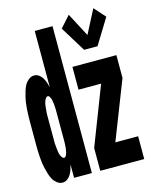

<svg xmlns="http://www.w3.org/2000/svg" viewBox="-116 -844 733 928"><g transform="rotate(-15 250.0 -380.0)"><path d="M347 -585 269 -712 319 -768 381 -650 442 -768 492 -712 414 -585ZM81 8Q66 8 53.5 -2Q41 -12 34 -24.5Q27 -37 22.5 -52Q18 -67 14.5 -81.5Q11 -96 9 -110.5Q7 -125 6 -140Q5 -155 4.5 -170Q4 -185 4 -200V-320Q4 -335 4.5 -350Q5 -365 6 -380Q7 -395 9 -409.5Q11 -424 14.5 -438.5Q18 -453 22.5 -468Q27 -483 34 -495.5Q41 -508 53.5 -518Q66 -528 81 -528Q94 -528 104.5 -520.5Q115 -513 122 -501.5Q129 -490 133 -478Q137 -466 140 -453V-735H229V0H140V-67Q137 -54 133 -42Q129 -30 122 -18.5Q115 -7 104.5 0.5Q94 8 81 8ZM271 0V-114L384 -406H271V-520H491V-406L377 -114H491V0ZM119 -106Q124 -106 127 -110.5Q130 -115 132 -120Q134 -125 135 -129.5Q136 -134 136.5 -139Q137 -144 138 -149Q139 -154 139 -159.5Q139 -165 139.5 -170Q140 -175 140 -180Q140 -185 140 -190Q140 -195 140 -200V-320Q140 -325 140 -330Q140 -335 140 -340Q140 -345 139.5 -350Q139 -355 139 -360.5Q139 -366 138 -371Q137 -376 136.5 -381Q136 -386 135 -390.5Q134 -395 132 -400Q130 -405 127 -409.5Q124 -414 119 -414Q114 -414 110.5 -410Q107 -406 104.5 -401Q102 -396 100.5 -391Q99 -386 98 -381Q97 -376 96.5 -371Q96 -366 95.5 -361Q95 -356 94.5 -351Q94 -346 93.5 -340.5Q93 -335 93 -330Q93 -325 93 -320V-200Q93 -195 93 -190Q93 -185 93.5 -179.5Q94 -174 94.5 -169Q95 -164 95.5 -159Q96 -154 96.5 -149Q97 -144 98 -139Q99 -134 100.5 -129Q102 -124 104.5 -119Q107 -114 110.5 -110Q114 -106 119 -106Z"/></g></svg>

Font: Iosevka SS04 Heavy
Style: Regular
Weight: 900
Monospace: yes
Designer: Belleve Invis
Foundry: Belleve Invis
Version: Version 19.0.0; ttfautohint (v1.8.4)